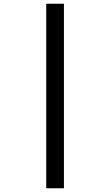

<svg xmlns="http://www.w3.org/2000/svg" viewBox="-20 -778 591 1030"><path d="M228 -758H323V232H228Z"/></svg>

Font: Noto Sans Gujarati SemiBold
Style: Regular
Weight: 600
Designer: Jelle Bosma - Monotype Design Team, Universal Thirst
Foundry: Monotype Imaging Inc.
Version: Version 2.106; ttfautohint (v1.8.4.7-5d5b)